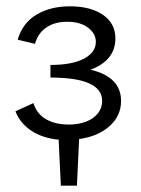

<svg xmlns="http://www.w3.org/2000/svg" viewBox="-20 -439 446 609"><path d="M231 2 224 150H173L166 4Q114 -1 78.5 -25Q43 -49 29 -86L86 -112Q97 -77 126.5 -60.5Q156 -44 198 -44Q246 -44 275 -65Q304 -86 304 -119Q304 -193 140 -193V-233Q209 -233 246.5 -253Q284 -273 284 -306Q284 -333 259 -351.5Q234 -370 193 -370Q153 -370 126.5 -351.5Q100 -333 91 -300L36 -313Q52 -367 96.5 -393Q141 -419 202 -419Q267 -419 306.5 -392Q346 -365 346 -317Q346 -281 325 -256Q304 -231 267 -218Q364 -195 364 -119Q364 -71 327 -38.5Q290 -6 231 2Z"/></svg>

Font: Ysabeau Infant
Style: Regular
Weight: 400
Designer: Christian Thalmann (Catharsis Fonts)
Version: Version 0.003